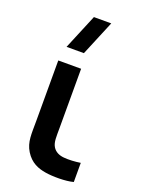

<svg xmlns="http://www.w3.org/2000/svg" viewBox="-152 -873 710 952"><g transform="rotate(20 203.0 -396.5)"><path d="M211.5 4C250 10.5 319 11 359 0V-101C330.5 -96.5 297.5 -94.5 271 -97C248 -99 225 -108 212 -130C198.5 -152.5 201 -183 201 -227.5V-540H80.5V-220.5C80.5 -152 75.5 -109 103 -64C132 -17 172 -2.5 211.5 4ZM96 -617.5H187.5L264.5 -802.5H173Z"/></g></svg>

Font: Eudonet
Style: Bold
Weight: 700
Designer: Mikhail Sharanda
Foundry: Mikhail Sharanda
Version: Version 4.503;Glyphs 3.1.2 (3151)